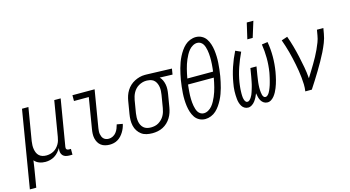

<svg xmlns="http://www.w3.org/2000/svg" viewBox="-124 -1151 3222 1765"><g transform="rotate(-15 1487.0 -268.0)"><path d="M-26 215 96 -520H157L105 -209Q102 -189 101.5 -170Q101 -151 104 -133Q107 -115 114 -98.5Q121 -82 134 -70Q147 -58 164.5 -52.5Q182 -47 202 -47Q219 -47 237 -51Q255 -55 271.5 -64Q288 -73 301 -86.5Q314 -100 324 -116.5Q334 -133 339 -150Q344 -167 347 -185L403 -520H464L390 -77Q389 -71 390 -65Q391 -59 394.5 -55Q398 -51 403.5 -49Q409 -47 415 -47H435V8H406Q388 8 371.5 3.5Q355 -1 344 -13Q333 -25 329.5 -42Q326 -59 329 -77L331 -85Q319 -65 303 -46.5Q287 -28 266.5 -15.5Q246 -3 223.5 2.5Q201 8 179 8Q148 8 120.5 -2.5Q93 -13 75 -35Q70 1 64.5 36.5Q59 72 53 107L35 215Z M791 8Q769 8 747.5 2.5Q726 -3 709.5 -15.5Q693 -28 682.5 -46.5Q672 -65 667.5 -86Q663 -107 664 -129.5Q665 -152 669 -174L717 -465H576V-520H787L728 -165Q726 -151 725 -137Q724 -123 726.5 -110Q729 -97 734 -85Q739 -73 748.5 -64Q758 -55 770.5 -51Q783 -47 797 -47Q816 -47 835 -56.5Q854 -66 867 -82.5Q880 -99 887.5 -118Q895 -137 900 -156L955 -146Q951 -126 943.5 -107.5Q936 -89 925 -71Q914 -53 900 -38Q886 -23 868 -12Q850 -1 830 3.5Q810 8 791 8Z M1198 8Q1169 8 1142 2Q1115 -4 1094 -19.5Q1073 -35 1058.5 -57.5Q1044 -80 1038 -106.5Q1032 -133 1032.5 -161Q1033 -189 1038 -218L1058 -338Q1062 -362 1070 -386Q1078 -410 1092 -432.5Q1106 -455 1125.5 -473Q1145 -491 1168.5 -503Q1192 -515 1216.5 -521.5Q1241 -528 1266 -528H1281L1523 -520L1514 -465L1393 -469Q1408 -454 1417 -434Q1426 -414 1430 -392.5Q1434 -371 1433 -348Q1432 -325 1428 -302L1408 -182Q1404 -158 1396 -133.5Q1388 -109 1374 -86Q1360 -63 1340.5 -44.5Q1321 -26 1297.5 -14Q1274 -2 1248 3Q1222 8 1198 8ZM1198 -47Q1216 -47 1235 -51Q1254 -55 1270.5 -65Q1287 -75 1301 -89Q1315 -103 1324.5 -120Q1334 -137 1339.5 -155Q1345 -173 1348 -191L1368 -311Q1371 -330 1372 -348Q1373 -366 1370.5 -383.5Q1368 -401 1361.5 -417Q1355 -433 1344 -445.5Q1333 -458 1317 -464.5Q1301 -471 1282 -472L1272 -473H1263Q1245 -473 1227 -467.5Q1209 -462 1192.5 -452.5Q1176 -443 1162.5 -428.5Q1149 -414 1140 -397.5Q1131 -381 1125.5 -363.5Q1120 -346 1117 -329L1097 -209Q1094 -189 1093.5 -170Q1093 -151 1096 -132.5Q1099 -114 1107 -97.5Q1115 -81 1128.5 -69Q1142 -57 1160 -52Q1178 -47 1198 -47Z M1701 8Q1670 8 1644 -6Q1618 -20 1602.5 -43.5Q1587 -67 1578 -95Q1569 -123 1565 -152.5Q1561 -182 1560 -212.5Q1559 -243 1561 -273.5Q1563 -304 1566.5 -335Q1570 -366 1575 -397Q1580 -424 1585.5 -450.5Q1591 -477 1598.5 -504Q1606 -531 1615.5 -557Q1625 -583 1638 -608.5Q1651 -634 1667.5 -658Q1684 -682 1705 -701.5Q1726 -721 1753.5 -732Q1781 -743 1808 -743Q1839 -743 1865 -729Q1891 -715 1906.5 -691.5Q1922 -668 1931 -640Q1940 -612 1944 -582.5Q1948 -553 1949 -522.5Q1950 -492 1948 -461.5Q1946 -431 1942.5 -400Q1939 -369 1934 -338Q1929 -311 1923.5 -284.5Q1918 -258 1910.5 -231Q1903 -204 1893.5 -178Q1884 -152 1871 -126.5Q1858 -101 1841.5 -77Q1825 -53 1804 -33.5Q1783 -14 1755.5 -3Q1728 8 1701 8ZM1636 -395H1881Q1883 -412 1885 -429Q1887 -446 1888 -463Q1889 -480 1889.5 -497Q1890 -514 1889.5 -531Q1889 -548 1887.5 -564.5Q1886 -581 1883 -597Q1880 -613 1875 -629Q1870 -645 1861.5 -658Q1853 -671 1839 -679.5Q1825 -688 1808 -688Q1786 -688 1765 -676Q1744 -664 1729 -646Q1714 -628 1703 -607.5Q1692 -587 1683 -566.5Q1674 -546 1667 -524.5Q1660 -503 1654.5 -481.5Q1649 -460 1644.5 -438.5Q1640 -417 1636 -395ZM1701 -47Q1723 -47 1744 -59Q1765 -71 1780 -89Q1795 -107 1806 -127.5Q1817 -148 1826 -168.5Q1835 -189 1842 -210.5Q1849 -232 1854.5 -253.5Q1860 -275 1864.5 -296.5Q1869 -318 1873 -340H1628Q1626 -323 1624.5 -306Q1623 -289 1621.5 -272Q1620 -255 1619.5 -238Q1619 -221 1619.5 -204Q1620 -187 1621.5 -170.5Q1623 -154 1626 -138Q1629 -122 1634 -106Q1639 -90 1647.5 -77Q1656 -64 1670 -55.5Q1684 -47 1701 -47Z M2109 8Q2089 8 2073.5 -1.5Q2058 -11 2049 -26Q2040 -41 2034.5 -59Q2029 -77 2027.5 -95.5Q2026 -114 2025 -132.5Q2024 -151 2025 -170.5Q2026 -190 2028 -209Q2030 -228 2034 -247Q2046 -319 2069.5 -389.5Q2093 -460 2127 -528L2178 -505Q2147 -440 2124 -373Q2101 -306 2090 -238Q2088 -227 2087 -216.5Q2086 -206 2084.5 -195.5Q2083 -185 2082.5 -174Q2082 -163 2081.5 -152.5Q2081 -142 2081 -131.5Q2081 -121 2081.5 -110.5Q2082 -100 2083.5 -90Q2085 -80 2088.5 -70.5Q2092 -61 2098.5 -53Q2105 -45 2115 -45Q2127 -45 2136.5 -54.5Q2146 -64 2153 -75Q2160 -86 2165 -97Q2170 -108 2173.5 -119.5Q2177 -131 2181 -143Q2185 -155 2188 -166.5Q2191 -178 2194 -189.5Q2197 -201 2199 -213Q2201 -225 2203.5 -236.5Q2206 -248 2208 -260L2221 -338H2279L2266 -260Q2264 -248 2262.5 -236.5Q2261 -225 2259 -213Q2257 -201 2256 -189.5Q2255 -178 2254 -166Q2253 -154 2253 -142.5Q2253 -131 2253.5 -119.5Q2254 -108 2255.5 -96.5Q2257 -85 2259.5 -74.5Q2262 -64 2268.5 -54.5Q2275 -45 2287 -45Q2298 -45 2307.5 -54Q2317 -63 2323.5 -73.5Q2330 -84 2334.5 -95Q2339 -106 2343.5 -117Q2348 -128 2351.5 -139.5Q2355 -151 2358 -162Q2361 -173 2364 -184.5Q2367 -196 2369.5 -207.5Q2372 -219 2374.5 -230.5Q2377 -242 2379 -253Q2390 -321 2389.5 -388Q2389 -455 2379 -520L2435 -528Q2447 -460 2447 -388.5Q2447 -317 2435 -245Q2432 -227 2428 -208.5Q2424 -190 2419.5 -171.5Q2415 -153 2409 -135Q2403 -117 2396 -99Q2389 -81 2379.5 -63.5Q2370 -46 2358 -30.5Q2346 -15 2329 -3.5Q2312 8 2293 8Q2273 8 2257.5 -2Q2242 -12 2232.5 -28Q2223 -44 2218.5 -62.5Q2214 -81 2211 -100Q2204 -82 2195 -64.5Q2186 -47 2174 -31Q2162 -15 2144.5 -3.5Q2127 8 2109 8ZM2262 -600 2297 -751H2360L2313 -600Z M2653 0Q2658 -34 2657 -67Q2656 -100 2652.5 -132.5Q2649 -165 2644 -197.5Q2639 -230 2632.5 -261.5Q2626 -293 2619 -324.5Q2612 -356 2603.5 -387Q2595 -418 2585.5 -448.5Q2576 -479 2565 -509L2622 -528Q2640 -478 2654.5 -426.5Q2669 -375 2680.5 -322.5Q2692 -270 2702 -216.5Q2712 -163 2716 -108Q2734 -137 2752 -166Q2770 -195 2787.5 -224.5Q2805 -254 2821 -283.5Q2837 -313 2851 -343.5Q2865 -374 2877 -405Q2889 -436 2894 -468L2903 -520H2964L2955 -468Q2948 -426 2932 -385.5Q2916 -345 2896.5 -305.5Q2877 -266 2855 -227.5Q2833 -189 2810 -150.5Q2787 -112 2763 -74.5Q2739 -37 2715 0Z"/></g></svg>

Font: Iosevka Term Curly Light
Style: Italic
Weight: 300
Italic angle: -9°
Designer: Belleve Invis
Foundry: Belleve Invis
Version: Version 32.3.0